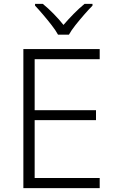

<svg xmlns="http://www.w3.org/2000/svg" viewBox="-20 -966 593 986"><path d="M492 0H100V-714H492V-662H158V-400H473V-349H158V-52H492ZM278 -788Q266 -810 245 -837Q224 -864 201 -891Q178 -918 160 -937V-946H200Q227 -924 255.5 -895Q284 -866 306 -838Q330 -866 358.5 -895Q387 -924 414 -946H455V-937Q436 -918 412.5 -891Q389 -864 367.5 -837Q346 -810 334 -788Z"/></svg>

Font: BC Sans Light
Style: Regular
Weight: 300
Designer: Monotype Design Team
Foundry: Monotype Imaging Inc.
Version: Version 2.000;GOOG;noto-source:20170915:90ef993387c0